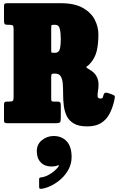

<svg xmlns="http://www.w3.org/2000/svg" viewBox="-20 -770 738 1200"><path d="M693 -136.5Q682.5 -92 663.2 -56.5Q644 -21 610.8 -0.5Q577.5 20 525 20Q472 20 441.5 2Q411 -16 397 -45.2Q383 -74.5 378.8 -109.8Q374.5 -145 374.5 -180.2Q374.5 -215.5 372.5 -244.8Q370.5 -274 360.2 -292Q350 -310 325 -310H319Q305 -310 302.5 -305.2Q300 -300.5 300 -286V-155Q300 -143.5 302.2 -139.2Q304.5 -135 316 -135H337Q350.5 -135 355.2 -130.8Q360 -126.5 360 -112V-36Q360 -14 356 -7Q352 0 330 0H26.5Q14 0 9.5 -3.2Q5 -6.5 5 -19V-113Q5 -127 8.8 -131Q12.5 -135 26 -135H36.5Q54 -135 59.5 -139.5Q65 -144 65 -161V-589.5Q65 -607 59.5 -611Q54 -615 38 -615H28Q12.5 -615 8.8 -620.5Q5 -626 5 -641V-731Q5 -744 9.8 -747Q14.5 -750 27.5 -750H360Q445.5 -750 497.2 -721Q549 -692 572 -647.2Q595 -602.5 595 -555Q595 -494.5 584.2 -450.2Q573.5 -406 541.5 -371Q532.5 -361 525.8 -357Q519 -353 519.5 -349.8Q520 -346.5 533 -339Q569.5 -319 582.5 -294.5Q595.5 -270 595.8 -245.2Q596 -220.5 592.2 -199.8Q588.5 -179 590.2 -166.5Q592 -154 609 -154Q619 -154 621.8 -160Q624.5 -166 628 -179Q633 -197.5 660.5 -187L687 -177Q699 -172.5 697.8 -162.5Q696.5 -152.5 693 -136.5ZM320.5 -440H324.5Q348 -440 354 -464.2Q360 -488.5 360 -525Q360 -562 354 -588.5Q348 -615 324.5 -615H315.5Q301.5 -615 300.8 -610.2Q300 -605.5 300 -591V-463Q300 -444.5 301.2 -442.2Q302.5 -440 320.5 -440ZM210 175.5Q210 131.5 242.2 105.8Q274.5 80 315.5 80Q366 80 396.8 113Q427.5 146 427.5 211Q427.5 253 408.8 288Q390 323 361 349Q332 375 299.5 390.8Q267 406.5 239.5 410Q231 411 227.8 408.8Q224.5 406.5 224.5 397V349.5Q224.5 340.5 234.5 339Q258.5 336.5 281.2 324.5Q304 312.5 321.8 296.8Q339.5 281 347.5 267.5Q349 265 347.2 263.5Q345.5 262 341.5 263.5Q326 270.5 300.5 270.5Q259.5 270.5 234.8 245Q210 219.5 210 175.5Z"/></svg>

Font: Besley* Condensed Fatface
Style: Regular
Weight: 900
Width: 3
Designer: Owen Earl
Foundry: indestructible type*
Version: Version 3.000; ttfautohint (v1.8.3)